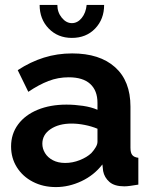

<svg xmlns="http://www.w3.org/2000/svg" viewBox="-20 -750 614 780"><path d="M250 -325Q283 -325 317 -320Q351 -315 376 -304V-332Q376 -382 346.5 -409Q317 -436 259 -436Q216 -436 177 -421Q138 -406 95 -377L52 -465Q104 -499 158.5 -516Q213 -533 273 -533Q385 -533 447.5 -477Q510 -421 510 -317V-150Q510 -129 517.5 -120Q525 -111 542 -109V0Q524 3 509.5 5Q495 7 485 7Q445 7 424.5 -11Q404 -29 399 -55L396 -82Q362 -38 311 -14Q260 10 207 10Q155 10 113.5 -11.5Q72 -33 48.5 -70.5Q25 -108 25 -155Q25 -206 53.5 -244.5Q82 -283 133 -304Q184 -325 250 -325ZM376 -174V-227Q352 -237 324 -242.5Q296 -248 271 -248Q219 -248 185.5 -225.5Q152 -203 152 -166Q152 -146 163 -128Q174 -110 195 -99Q216 -88 245 -88Q275 -88 304 -99.5Q333 -111 351 -128Q362 -140 369 -152Q376 -164 376 -174ZM332 -730H403Q403 -672 366.5 -634Q330 -596 272 -596Q215 -596 178 -634Q141 -672 141 -730H213Q213 -700 231 -678Q249 -656 272 -656Q295 -656 312 -677Q329 -698 332 -730Z"/></svg>

Font: YasnoRaleway
Style: Bold
Weight: 700
Designer: Matt McInerney, Pablo Impallari, Rodrigo Fuenzalida
Foundry: Matt McInerney, Pablo Impallari, Rodrigo Fuenzalida
Version: Version 4.026